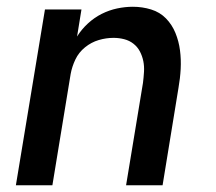

<svg xmlns="http://www.w3.org/2000/svg" viewBox="-20 -548 640 568"><path d="M27 0 113 -520H221L208 -440Q221 -461 240 -478.5Q259 -496 281 -507Q303 -518 326.5 -523Q350 -528 373 -528Q401 -528 427 -520Q453 -512 471 -493.5Q489 -475 499 -450.5Q509 -426 512.5 -399Q516 -372 514.5 -344Q513 -316 508 -288L461 0H353L403 -303Q405 -319 406 -335.5Q407 -352 404 -367Q401 -382 394 -395.5Q387 -409 375 -418.5Q363 -428 347.5 -432Q332 -436 316 -436Q294 -436 272 -429.5Q250 -423 231.5 -408Q213 -393 203 -372Q193 -351 189 -329L135 0Z"/></svg>

Font: Iosevka SS04 Semibold Extended
Style: Italic
Weight: 600
Width: 7
Italic angle: -9°
Monospace: yes
Designer: Belleve Invis
Foundry: Belleve Invis
Version: Version 19.0.0; ttfautohint (v1.8.4)